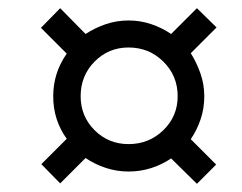

<svg xmlns="http://www.w3.org/2000/svg" viewBox="-20 -588 591 469"><path d="M398 -201Q376 -186 349.5 -177.5Q323 -169 294 -169Q265 -169 238 -178Q211 -187 189 -202L127 -140L81 -187L143 -249Q127 -271 118.5 -297Q110 -323 110 -353Q110 -410 143 -457L80 -520L127 -568L189 -505Q212 -520 238.5 -529Q265 -538 294 -538Q323 -538 349.5 -529Q376 -520 398 -505L461 -568L509 -521L446 -458Q460 -436 469.5 -409Q479 -382 479 -353Q479 -323 470 -296.5Q461 -270 446 -248L508 -186L461 -139ZM294 -236Q344 -236 379 -270Q414 -304 414 -353Q414 -403 379 -437.5Q344 -472 294 -472Q245 -472 211 -437.5Q177 -403 177 -353Q177 -304 211 -270Q245 -236 294 -236Z"/></svg>

Font: Noto Sans
Style: Italic
Weight: 400
Italic angle: -12°
Designer: Monotype Design Team
Foundry: Monotype Imaging Inc.
Version: Version 2.013; ttfautohint (v1.8.4.7-5d5b)